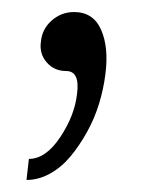

<svg xmlns="http://www.w3.org/2000/svg" viewBox="-20 -108 239 319"><path d="M24 191 28 156Q56 156 80 120Q104 84 108 48Q113 10 90 10Q70 10 57.5 -4.5Q45 -19 48 -39Q50 -60 66 -74Q82 -88 103 -88Q135 -88 148 -58.5Q161 -29 155 16Q152 40 144.5 64.5Q137 89 124.5 111.5Q112 134 97 152Q82 170 63 180.5Q44 191 24 191Z"/></svg>

Font: Orkney Light
Style: LightItalic
Weight: 300
Designer: Samuel Oakes and Alfredo Marco Pradil
Foundry: Alfredo Marco Pradil
Version: 1.0; ttfautohint (v1.5)